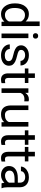

<svg xmlns="http://www.w3.org/2000/svg" viewBox="1468 -2258 800 3776"><g transform="rotate(90 1868.0 -370.0)"><path d="M46.4 -268.6Q46.4 -390.1 104 -464.1Q161.6 -538.1 254.9 -538.1Q347.7 -538.1 401.9 -474.6V-750H492.2V0H409.2L404.8 -56.6Q350.6 9.8 253.9 9.8Q162.1 9.8 104.2 -65.4Q46.4 -140.6 46.4 -261.7ZM136.7 -258.3Q136.7 -168.5 173.8 -117.7Q210.9 -66.9 276.4 -66.9Q362.3 -66.9 401.9 -144V-386.7Q361.3 -461.4 277.3 -461.4Q210.9 -461.4 173.8 -410.2Q136.7 -358.9 136.7 -258.3Z M730.5 0H640.1V-528.3H730.5ZM632.8 -668.5Q632.8 -690.4 646.2 -705.6Q659.7 -720.7 686 -720.7Q712.4 -720.7 726.1 -705.6Q739.7 -690.4 739.7 -668.5Q739.7 -646.5 726.1 -631.8Q712.4 -617.2 686 -617.2Q659.7 -617.2 646.2 -631.8Q632.8 -646.5 632.8 -668.5Z M1182.6 -140.1Q1182.6 -176.8 1155 -197Q1127.4 -217.3 1058.8 -231.9Q990.2 -246.6 950 -267.1Q909.7 -287.6 890.4 -315.9Q871.1 -344.2 871.1 -383.3Q871.1 -448.2 926 -493.2Q981 -538.1 1066.4 -538.1Q1156.2 -538.1 1212.2 -491.7Q1268.1 -445.3 1268.1 -373H1177.2Q1177.2 -410.2 1145.8 -437Q1114.3 -463.9 1066.4 -463.9Q1017.1 -463.9 989.3 -442.4Q961.4 -420.9 961.4 -386.2Q961.4 -353.5 987.3 -336.9Q1013.2 -320.3 1080.8 -305.2Q1148.4 -290 1190.4 -269Q1232.4 -248 1252.7 -218.5Q1272.9 -189 1272.9 -146.5Q1272.9 -75.7 1216.3 -33Q1159.7 9.8 1069.3 9.8Q1005.9 9.8 957 -12.7Q908.2 -35.2 880.6 -75.4Q853 -115.7 853 -162.6H943.4Q945.8 -117.2 979.7 -90.6Q1013.7 -64 1069.3 -64Q1120.6 -64 1151.6 -84.7Q1182.6 -105.5 1182.6 -140.1Z M1513.2 -656.2V-528.3H1611.8V-458.5H1513.2V-130.9Q1513.2 -99.1 1526.4 -83.3Q1539.6 -67.4 1571.3 -67.4Q1586.9 -67.4 1614.3 -73.2V0Q1578.6 9.8 1544.9 9.8Q1484.4 9.8 1453.6 -26.9Q1422.9 -63.5 1422.9 -130.9V-458.5H1326.7V-528.3H1422.9V-656.2Z M1972.7 -447.3Q1952.1 -450.7 1928.2 -450.7Q1839.4 -450.7 1807.6 -375V0H1717.3V-528.3H1805.2L1806.6 -467.3Q1851.1 -538.1 1932.6 -538.1Q1959 -538.1 1972.7 -531.2Z M2381.8 -52.2Q2329.1 9.8 2227.1 9.8Q2142.6 9.8 2098.4 -39.3Q2054.2 -88.4 2053.7 -184.6V-528.3H2144V-187Q2144 -66.9 2241.7 -66.9Q2345.2 -66.9 2379.4 -144V-528.3H2469.7V0H2383.8Z M2729.5 -656.2V-528.3H2828.1V-458.5H2729.5V-130.9Q2729.5 -99.1 2742.7 -83.3Q2755.9 -67.4 2787.6 -67.4Q2803.2 -67.4 2830.6 -73.2V0Q2794.9 9.8 2761.2 9.8Q2700.7 9.8 2669.9 -26.9Q2639.2 -63.5 2639.2 -130.9V-458.5H2543V-528.3H2639.2V-656.2Z M3056.2 -656.2V-528.3H3154.8V-458.5H3056.2V-130.9Q3056.2 -99.1 3069.3 -83.3Q3082.5 -67.4 3114.3 -67.4Q3129.9 -67.4 3157.2 -73.2V0Q3121.6 9.8 3087.9 9.8Q3027.3 9.8 2996.6 -26.9Q2965.8 -63.5 2965.8 -130.9V-458.5H2869.6V-528.3H2965.8V-656.2Z M3586.4 0Q3578.6 -15.6 3573.7 -55.7Q3510.7 9.8 3423.3 9.8Q3345.2 9.8 3295.2 -34.4Q3245.1 -78.6 3245.1 -146.5Q3245.1 -229 3307.9 -274.7Q3370.6 -320.3 3484.4 -320.3H3572.3V-361.8Q3572.3 -409.2 3543.9 -437.3Q3515.6 -465.3 3460.4 -465.3Q3412.1 -465.3 3379.4 -440.9Q3346.7 -416.5 3346.7 -381.8H3255.9Q3255.9 -421.4 3283.9 -458.3Q3312 -495.1 3360.1 -516.6Q3408.2 -538.1 3465.8 -538.1Q3557.1 -538.1 3608.9 -492.4Q3660.6 -446.8 3662.6 -366.7V-123.5Q3662.6 -50.8 3681.2 -7.8V0ZM3436.5 -68.8Q3479 -68.8 3517.1 -90.8Q3555.2 -112.8 3572.3 -147.9V-256.3H3501.5Q3335.4 -256.3 3335.4 -159.2Q3335.4 -116.7 3363.8 -92.8Q3392.1 -68.8 3436.5 -68.8Z"/></g></svg>

Font: APIMedia Roboto
Style: Regular
Weight: 400
Designer: Google
Version: Version 2.137; 2017